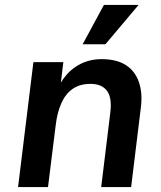

<svg xmlns="http://www.w3.org/2000/svg" viewBox="-20 -756 652 776"><path d="M53 0 115 -505H236L226 -422Q235 -438 250 -455Q265 -472 285.5 -486Q306 -500 332.5 -508.5Q359 -517 390 -517Q451 -517 488.5 -493Q526 -469 541.5 -424Q557 -379 549 -319L510 0H389L426 -303Q433 -362 412 -389.5Q391 -417 346 -417Q303 -417 274 -397Q245 -377 228 -339Q211 -301 205 -249L174 0ZM406 -577H314L400 -736H540Z"/></svg>

Font: Inclusive Sans SemiBold
Style: Italic
Weight: 600
Italic angle: -7°
Designer: Olivia King
Foundry: Olivia King
Version: Version 2.004